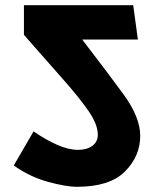

<svg xmlns="http://www.w3.org/2000/svg" viewBox="-20 -700 614 738"><path d="M280 -124Q314 -124 335 -139.5Q356 -155 356 -182Q356 -222 319.5 -274.5Q283 -327 219 -399L72 -566V-680H492L510 -548H296L344 -485Q388 -428 453.5 -339Q519 -250 519 -178Q519 -100 460.5 -41Q402 18 276 18Q233 18 163 -1.5Q93 -21 33 -64L109 -195Q157 -162 200.5 -143Q244 -124 280 -124Z"/></svg>

Font: Palanquin Dark SemiBold
Style: Regular
Weight: 600
Designer: Pria Ravichandran
Version: Version 1.001